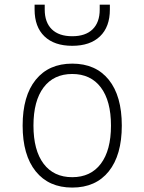

<svg xmlns="http://www.w3.org/2000/svg" viewBox="-20 -803 626 832"><path d="M293 9.8Q191.4 9.8 134.8 -60.5Q78.1 -130.9 78.1 -258.8Q78.1 -387.2 134.8 -457.3Q191.4 -527.3 293 -527.3Q395 -527.3 451.4 -457.3Q507.8 -387.2 507.8 -258.8Q507.8 -130.9 451.4 -60.5Q395 9.8 293 9.8ZM293 -35.2Q373 -35.2 417 -93.5Q460.9 -151.9 460.9 -258.8Q460.9 -365.7 417 -424.1Q373 -482.4 293 -482.4Q212.9 -482.4 168.9 -424.1Q125 -365.7 125 -258.8Q125 -151.9 168.9 -93.5Q212.9 -35.2 293 -35.2ZM293 -604.5Q215.3 -604.5 172.6 -645.5Q129.9 -686.5 129.9 -761.7V-782.7H173.8V-761.7Q173.8 -706.1 204.6 -676Q235.4 -646 293 -646Q350.6 -646 381.3 -676Q412.1 -706.1 412.1 -761.7V-782.7H456.1V-761.7Q456.1 -686.5 413.3 -645.5Q370.6 -604.5 293 -604.5Z"/></svg>

Font: Cascadia Mono NF ExtraLight
Style: Regular
Weight: 200
Monospace: yes
Designer: Aaron Bell
Foundry: Saja Typeworks
Version: Version 2404.023; ttfautohint (v1.8.4)